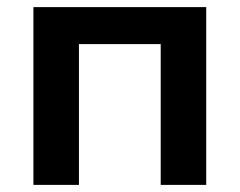

<svg xmlns="http://www.w3.org/2000/svg" viewBox="-20 -520 674 540"><path d="M74 0V-500H560V0H432V-396H202V0Z"/></svg>

Font: Geologica Roman Medium
Style: Regular
Weight: 500
Designer: Sindre Bremnes, Frode Helland
Foundry: Monokrom Skriftforlag AS
Version: Version 1.010;gftools[0.9.28]